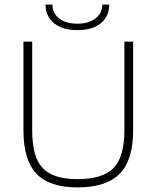

<svg xmlns="http://www.w3.org/2000/svg" viewBox="-20 -808 681 835"><path d="M521 -241V-627H559V-241Q559 -112 500.5 -52.5Q442 7 317 7Q195 7 138.5 -52.5Q82 -112 82 -241V-627H120V-241Q120 -125 165.5 -77Q211 -29 317 -29Q427 -29 474 -77.5Q521 -126 521 -241ZM425 -788H455Q455 -737 418.5 -707Q382 -677 317 -677Q252 -677 215 -707Q178 -737 178 -788H208Q208 -750 237.5 -727.5Q267 -705 317 -705Q366 -705 395.5 -728Q425 -751 425 -788Z"/></svg>

Font: Blinker ExtraLight
Style: Regular
Weight: 200
Designer: Juergen Huber
Foundry: supertype
Version: Version 1.017;hotconv 1.0.117;makeotfexe 2.5.65602